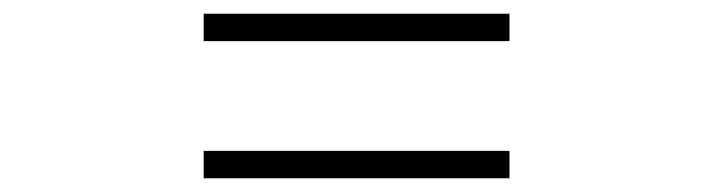

<svg xmlns="http://www.w3.org/2000/svg" viewBox="-20 -520 1040 280"><path d="M723 -460H277V-500H723ZM723 -260H277V-300H723Z"/></svg>

Font: Noto Serif TC ExtraBold
Style: Regular
Weight: 800
Designer: Ryoko NISHIZUKA 西塚涼子 (kana & ideographs); Frank Grießhammer (Latin, Greek & Cyrillic); Wenlong ZHANG 张文龙 (bopomofo); San
Foundry: Adobe
Version: Version 2.002-H1;hotconv 1.1.0;makeotfexe 2.6.0